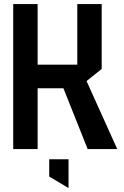

<svg xmlns="http://www.w3.org/2000/svg" viewBox="-20 -733 609 944"><path d="M411 0 289 -306 390 -369 556 -1V0ZM45 0V-713H165V0ZM165 -299V-415H360V-299ZM360 -299V-713H480V-394L361 -299ZM316 191 222 135V50H317V191Z"/></svg>

Font: Foldit Medium
Style: Regular
Weight: 500
Version: Version 1.003